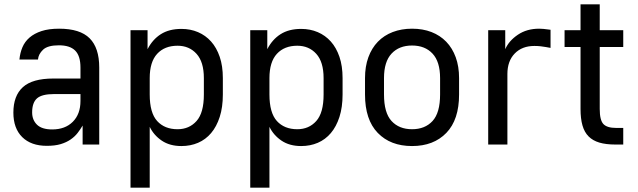

<svg xmlns="http://www.w3.org/2000/svg" viewBox="-20 -670 2958 890"><path d="M197 6Q124 6 83 -34.5Q42 -75 42 -148Q42 -226 86 -266Q130 -306 227 -306H353V-357Q353 -411 328.5 -435.5Q304 -460 253 -460Q201 -460 179.5 -439.5Q158 -419 156 -394H70Q73 -425 84 -451Q95 -477 117 -496Q139 -515 172.5 -526Q206 -537 254 -537Q351 -537 395.5 -492.5Q440 -448 440 -357V0H363V-88Q353 -71 340 -54Q327 -37 307.5 -23.5Q288 -10 261.5 -2Q235 6 197 6ZM222 -70Q282 -70 317.5 -105.5Q353 -141 353 -202V-234H231Q174 -234 151.5 -214Q129 -194 129 -149Q129 -114 151.5 -92Q174 -70 222 -70Z M585 -530H664V-442Q687 -487 725.5 -511.5Q764 -536 821 -536Q863 -536 898 -521Q933 -506 958.5 -477.5Q984 -449 998.5 -406.5Q1013 -364 1013 -308V-232Q1013 -173 998.5 -128Q984 -83 958.5 -53Q933 -23 898 -8Q863 7 821 7Q767 7 730 -18Q693 -43 674 -82V200H585ZM803 -71Q857 -71 891 -109Q925 -147 925 -232V-308Q925 -383 891 -420.5Q857 -458 803 -458Q743 -458 708.5 -420.5Q674 -383 674 -308V-232Q674 -147 708.5 -109Q743 -71 803 -71Z M1140 -530H1219V-442Q1242 -487 1280.5 -511.5Q1319 -536 1376 -536Q1418 -536 1453 -521Q1488 -506 1513.5 -477.5Q1539 -449 1553.5 -406.5Q1568 -364 1568 -308V-232Q1568 -173 1553.5 -128Q1539 -83 1513.5 -53Q1488 -23 1453 -8Q1418 7 1376 7Q1322 7 1285 -18Q1248 -43 1229 -82V200H1140ZM1358 -71Q1412 -71 1446 -109Q1480 -147 1480 -232V-308Q1480 -383 1446 -420.5Q1412 -458 1358 -458Q1298 -458 1263.5 -420.5Q1229 -383 1229 -308V-232Q1229 -147 1263.5 -109Q1298 -71 1358 -71Z M1890 7Q1790 7 1731 -54Q1672 -115 1672 -232V-308Q1672 -362 1687.5 -404.5Q1703 -447 1731.5 -476.5Q1760 -506 1800.5 -521.5Q1841 -537 1890 -537Q1940 -537 1980 -521.5Q2020 -506 2048.5 -476.5Q2077 -447 2092.5 -404.5Q2108 -362 2108 -308V-232Q2108 -115 2049 -54Q1990 7 1890 7ZM1890 -71Q1950 -71 1985 -109Q2020 -147 2020 -232V-308Q2020 -384 1985 -421.5Q1950 -459 1890 -459Q1830 -459 1795 -421.5Q1760 -384 1760 -308V-232Q1760 -147 1795 -109Q1830 -71 1890 -71Z M2243 -530H2322V-442Q2339 -481 2380.5 -509Q2422 -537 2479 -537Q2490 -537 2499 -536Q2508 -535 2516 -534L2532 -532V-448L2510 -452Q2499 -454 2485.5 -455.5Q2472 -457 2457 -457Q2400 -457 2366 -422Q2332 -387 2332 -327V0H2243Z M2833 0Q2789 0 2758.5 -9Q2728 -18 2708.5 -37.5Q2689 -57 2680 -88.5Q2671 -120 2671 -165V-452H2597V-530H2671V-650H2760V-530H2869V-452H2760V-165Q2760 -113 2777 -95Q2794 -77 2836 -77H2869V0Z"/></svg>

Font: Golos UI VF
Style: Regular
Weight: 400
Designer: A.Korolkova, Vitaly Kuzmin
Foundry: ParaType Ltd
Version: Version 2.000